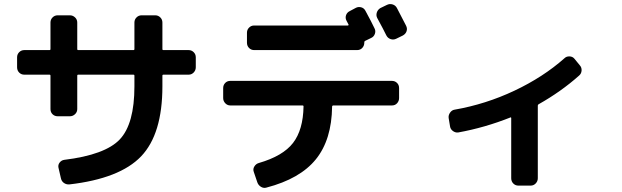

<svg xmlns="http://www.w3.org/2000/svg" viewBox="-20 -858 3040 938"><path d="M98.6 -493.2Q84 -493.2 73.7 -503.4Q63.5 -513.7 63.5 -529.3V-578.1Q63.5 -592.8 73.7 -603Q84 -613.3 98.6 -613.3H221.7Q226.6 -613.3 226.6 -618.2V-748Q226.6 -762.7 236.8 -772.9Q247.1 -783.2 261.7 -783.2H321.3Q335.9 -783.2 346.7 -772.9Q357.4 -762.7 357.4 -748V-618.2Q357.4 -613.3 362.3 -613.3H631.8Q636.7 -613.3 636.7 -618.2V-748Q636.7 -762.7 647 -772.9Q657.2 -783.2 671.9 -783.2H738.3Q752.9 -783.2 763.2 -772.9Q773.4 -762.7 773.4 -748V-618.2Q773.4 -613.3 778.3 -613.3H901.4Q916 -613.3 926.3 -603Q936.5 -592.8 936.5 -578.1V-529.3Q936.5 -514.6 926.3 -503.9Q916 -493.2 901.4 -493.2H778.3Q773.4 -493.2 773.4 -488.3V-436.5Q773.4 -203.1 669.4 -94.2Q565.4 14.6 318.4 43Q303.7 43.9 292 35.6Q280.3 27.3 277.3 11.7L265.6 -39.1Q262.7 -52.7 271.5 -64Q280.3 -75.2 293.9 -77.1Q494.1 -101.6 565.4 -177.2Q636.7 -252.9 636.7 -436.5V-488.3Q636.7 -493.2 631.8 -493.2H362.3Q357.4 -493.2 357.4 -488.3V-325.2Q357.4 -310.5 346.7 -300.3Q335.9 -290 321.3 -290H261.7Q247.1 -290 236.8 -299.8Q226.6 -309.6 226.6 -325.2V-488.3Q226.6 -493.2 221.7 -493.2Z M1918.9 -819.3 1963.9 -732.4Q1970.7 -718.8 1966.3 -705.6Q1961.9 -692.4 1948.2 -684.6L1916 -668.9Q1902.3 -662.1 1888.2 -667Q1874 -671.9 1867.2 -685.5Q1853.5 -713.9 1823.2 -769.5Q1816.4 -782.2 1820.8 -796.4Q1825.2 -810.5 1837.9 -818.4L1870.1 -834Q1883.8 -840.8 1897.9 -836.4Q1912.1 -832 1918.9 -819.3ZM1186.5 -698.2Q1186.5 -712.9 1196.8 -723.1Q1207 -733.4 1221.7 -733.4H1679.7Q1681.6 -733.4 1682.6 -735.4Q1683.6 -737.3 1682.6 -738.3Q1681.6 -741.2 1677.7 -747.6Q1673.8 -753.9 1672.9 -756.8Q1666 -769.5 1670.4 -783.2Q1674.8 -796.9 1688.5 -803.7L1717.8 -819.3Q1730.5 -826.2 1744.6 -822.3Q1758.8 -818.4 1765.6 -804.7Q1795.9 -749 1809.6 -719.7Q1816.4 -707 1811.5 -692.9Q1806.6 -678.7 1793.9 -672.9L1763.7 -658.2Q1759.8 -656.2 1759.8 -652.3V-649.4Q1759.8 -634.8 1750 -624Q1740.2 -613.3 1724.6 -613.3H1221.7Q1207 -613.3 1196.8 -623.5Q1186.5 -633.8 1186.5 -649.4ZM1929.7 -378.9Q1929.7 -364.3 1919.9 -353.5Q1910.2 -342.8 1894.5 -342.8H1608.4Q1603.5 -342.8 1602.5 -337.9Q1600.6 -175.8 1523.4 -80.1Q1446.3 15.6 1281.2 58.6Q1267.6 62.5 1254.9 54.7Q1242.2 46.9 1237.3 33.2L1219.7 -18.6Q1214.8 -32.2 1222.7 -44.9Q1230.5 -57.6 1244.1 -61.5Q1362.3 -95.7 1411.6 -159.7Q1460.9 -223.6 1462.9 -337.9Q1462.9 -342.8 1458 -342.8H1105.5Q1090.8 -342.8 1080.6 -353.5Q1070.3 -364.3 1070.3 -378.9V-427.7Q1070.3 -442.4 1080.1 -452.6Q1089.8 -462.9 1105.5 -462.9H1894.5Q1909.2 -462.9 1919.4 -453.1Q1929.7 -443.4 1929.7 -427.7Z M2178.7 -240.2 2171.9 -281.2Q2169.9 -294.9 2178.7 -307.6Q2187.5 -320.3 2201.2 -322.3Q2352.5 -348.6 2493.2 -415Q2633.8 -481.4 2737.3 -573.2Q2747.1 -583 2762.2 -582.5Q2777.3 -582 2786.1 -571.3L2812.5 -539.1Q2822.3 -528.3 2821.3 -513.2Q2820.3 -498 2808.6 -488.3Q2720.7 -410.2 2611.3 -348.6Q2607.4 -346.7 2607.4 -341.8V12.7Q2607.4 27.3 2597.2 38.1Q2586.9 48.8 2572.3 48.8H2512.7Q2498 48.8 2487.8 38.6Q2477.5 28.3 2477.5 12.7V-281.2Q2477.5 -286.1 2473.6 -284.2Q2348.6 -234.4 2218.8 -210.9Q2205.1 -209 2192.9 -217.8Q2180.7 -226.6 2178.7 -240.2Z"/></svg>

Font: Rounded-L Mgen+ 1m bold
Style: Bold
Weight: 700
Designer: [Source Han Sans]
Ryoko NISHIZUKA  (kana & ideographs); Paul D. Hunt (Latin, Greek & Cyrillic); Wenlong ZHANG  (bopomofo
Version: Version 1.059.20150602